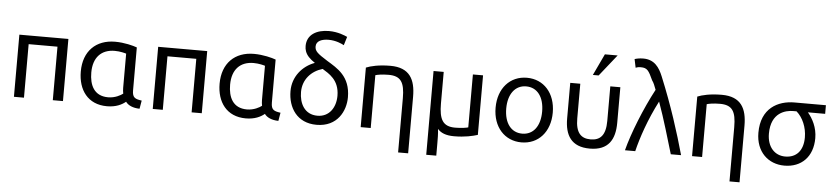

<svg xmlns="http://www.w3.org/2000/svg" viewBox="-51 -1108 7023 1619"><g transform="rotate(5 3460.5 -299.0)"><path d="M495 -522H80V4H165V-449H409V4H495Z M991 -151C991 -134 993 -118 996 -103C977 -88 930 -61 871 -61C752 -61 712 -151 712 -257C712 -385 780 -456 894 -456C940 -456 982 -444 991 -441ZM1026 -37C1046 -8 1088 11 1144 12L1156 -58C1102 -66 1076 -74 1076 -137V-501C1044 -513 969 -533 890 -533C729 -533 623 -431 623 -258C623 -103 705 15 868 15C944 15 993 -10 1026 -37Z M1670 -522H1255V4H1340V-449H1584V4H1670Z M2166 -151C2166 -134 2168 -118 2171 -103C2152 -88 2105 -61 2046 -61C1927 -61 1887 -151 1887 -257C1887 -385 1955 -456 2069 -456C2115 -456 2157 -444 2166 -441ZM2201 -37C2221 -8 2263 11 2319 12L2331 -58C2277 -66 2251 -74 2251 -137V-501C2219 -513 2144 -533 2065 -533C1904 -533 1798 -431 1798 -258C1798 -103 1880 15 2043 15C2119 15 2168 -10 2201 -37Z M2681.7 -706.2C2744.2 -706.2 2793.7 -682.7 2813 -672L2835 -744C2816 -753 2756 -780 2679 -780C2573.6 -780 2492.8 -733.3 2492.8 -637.5C2492.8 -621.5 2495 -607.2 2500 -593C2512 -559 2539 -531 2583 -502C2479 -464 2399 -370 2399 -248C2399 -108 2476 17 2642 17C2819 17 2886 -122 2886 -237C2886 -415 2774 -474 2686 -528C2598 -583 2577 -602 2577 -641C2577 -688 2625.7 -706.2 2681.7 -706.2ZM2653 -457C2705 -424 2797 -378 2797 -242C2797 -143 2743 -60 2643 -60C2533 -60 2488 -152 2488 -248C2488 -353 2557 -429 2653 -457Z M3015 4H3100V-443C3114 -448 3155 -456 3211 -456C3315 -456 3348 -405 3348 -270V189H3433V-290C3433 -435 3384 -533 3220 -533C3123 -533 3053 -516 3015 -500Z M3805 12C3898 12 3963 -4 4005 -17V-521H3919V-73C3907 -69 3864 -61 3808 -61C3705 -61 3672 -118 3672 -254V-521H3586V188H3671V84C3671 47 3671 4 3666 -38C3693 -7 3735 12 3805 12Z M4528 -260C4528 -138 4471 -60 4376 -60C4282 -60 4224 -137 4224 -260C4224 -381 4282 -460 4376 -460C4471 -460 4528 -382 4528 -260ZM4618 -259C4618 -424 4518 -533 4376 -533C4234 -533 4134 -424 4134 -259C4134 -95 4234 14 4376 14C4519 14 4618 -95 4618 -259Z M4976 -605 5121 -787H5013L4927 -605ZM4955 16C5113 16 5167 -80 5167 -221V-522H5082V-229C5082 -107 5036 -62 4955 -62C4873 -62 4828 -107 4828 -229V-522H4743V-221C4743 -80 4797 16 4955 16Z M5503 -430C5555 -287 5602 -122 5640 4H5727C5675 -183 5605 -404 5506 -644C5476 -717 5434 -780 5339 -780C5307 -780 5281 -774 5266 -769L5281 -697C5290 -701 5303 -705 5321 -705C5322.3 -705 5323.6 -705 5324.9 -705C5378.6 -705 5391.9 -684.1 5429 -603C5443 -585 5453 -558 5465 -526C5376 -360 5289 -141 5252 4H5339C5367 -111 5420 -270 5503 -430Z M5820 4H5905V-443C5919 -448 5960 -456 6016 -456C6120 -456 6153 -405 6153 -270V189H6238V-290C6238 -435 6189 -533 6025 -533C5928 -533 5858 -516 5820 -500Z M6754 -236C6754 -124 6697 -61 6602 -61C6514 -61 6449 -128 6449 -242C6449 -422 6574 -449 6637 -449H6665C6719 -402 6754 -321 6754 -236ZM6842 -237C6842 -328 6802 -401 6761 -449H6907V-522H6641C6501 -522 6360 -449 6360 -242C6360 -81 6464 16 6602 16C6745 16 6842 -79 6842 -237Z"/></g></svg>

Font: Repo
Style: Regular
Weight: 400
Designer: Stefan Peev
Foundry: Context Ltd
Version: Version 0.000